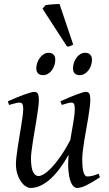

<svg xmlns="http://www.w3.org/2000/svg" viewBox="-20 -913 539 953"><path d="M476.1 -33.2Q436.5 -6.8 408.9 6.6Q381.3 20 362.8 20Q353.5 20 344.5 11.5Q335.4 2.9 328.9 -16.6Q322.3 -36.1 319.6 -67.6Q316.9 -99.1 320.3 -145Q300.3 -108.9 278.1 -78.6Q255.9 -48.3 231.9 -26.4Q208 -4.4 182.6 7.8Q157.2 20 130.9 20Q121.1 20 108.6 12.5Q96.2 4.9 85.2 -10.3Q74.2 -25.4 66.7 -47.9Q59.1 -70.3 59.1 -100.1Q59.1 -114.7 61.8 -137.2Q64.5 -159.7 68.4 -185.5Q72.3 -211.4 77.1 -239.3Q82 -267.1 85.9 -292.5Q89.8 -317.9 92.5 -338.4Q95.2 -358.9 95.2 -371.1Q95.2 -382.3 93.8 -388.9Q92.3 -395.5 89.6 -398.7Q86.9 -401.9 83.3 -402.8Q79.6 -403.8 75.2 -403.8Q70.8 -403.8 62.5 -402.1Q54.2 -400.4 45.9 -397.9Q36.1 -395.5 24.9 -392.1L19 -410.2Q39.6 -419.4 60.3 -428Q81.1 -436.5 98.6 -442.9Q116.2 -449.2 129.6 -453.1Q143.1 -457 148.9 -457Q163.1 -457 168 -447.8Q172.9 -438.5 172.9 -416Q172.9 -401.9 169.9 -378.9Q167 -356 162.6 -328.6Q158.2 -301.3 153.3 -272Q148.4 -242.7 144 -215.3Q139.6 -188 136.7 -165Q133.8 -142.1 133.8 -127.9Q133.8 -81.1 143.8 -60.1Q153.8 -39.1 171.9 -39.1Q181.6 -39.1 197.8 -48.6Q213.9 -58.1 234.4 -79.3Q254.9 -100.6 279.1 -134.8Q303.2 -168.9 329.1 -218.3Q332.5 -239.3 336.2 -260.5Q339.8 -281.7 343.3 -301.5Q346.7 -321.3 348.9 -339.1Q351.1 -356.9 351.1 -371.1Q351.1 -382.3 349.9 -388.9Q348.6 -395.5 346.2 -398.7Q343.8 -401.9 340.6 -402.8Q337.4 -403.8 333 -403.8Q328.6 -403.8 321 -402.1Q313.5 -400.4 305.7 -397.9Q296.9 -395.5 287.1 -392.1L279.8 -410.2Q300.3 -419.4 320.3 -428Q340.3 -436.5 357.2 -442.9Q374 -449.2 386.7 -453.1Q399.4 -457 405.8 -457Q419.4 -457 423.8 -447.8Q428.2 -438.5 428.2 -416Q428.2 -401.9 425.3 -379.2Q422.4 -356.4 418 -329.3Q413.6 -302.2 408.2 -272.7Q402.8 -243.2 398.4 -215.6Q394 -188 391.1 -164.1Q388.2 -140.1 388.2 -124Q388.2 -79.6 394.5 -58.3Q400.9 -37.1 413.1 -37.1Q425.8 -37.1 438.7 -40.3Q451.7 -43.5 469.2 -50.8ZM254.4 -616.2Q254.4 -602.5 250 -589.1Q245.6 -575.7 237.8 -564.7Q230 -553.7 218.5 -546.9Q207 -540 193.4 -540Q177.7 -540 168.9 -548.8Q160.2 -557.6 160.2 -574.2Q160.2 -587.4 164.8 -600.8Q169.4 -614.3 177.5 -625.5Q185.5 -636.7 197 -643.8Q208.5 -650.9 222.2 -650.9Q237.3 -650.9 245.8 -641.8Q254.4 -632.8 254.4 -616.2ZM436.5 -616.2Q436.5 -602.5 432.1 -589.1Q427.7 -575.7 419.7 -564.7Q411.6 -553.7 400.1 -546.9Q388.7 -540 374.5 -540Q359.4 -540 350.8 -548.8Q342.3 -557.6 342.3 -574.2Q342.3 -587.4 346.7 -600.8Q351.1 -614.3 358.9 -625.5Q366.7 -636.7 377.9 -643.8Q389.2 -650.9 403.3 -650.9Q418.5 -650.9 427.5 -641.8Q436.5 -632.8 436.5 -616.2ZM343.3 -691.9Q333.5 -686 327.6 -684.1Q321.8 -682.1 313 -681.6L190.9 -870.1L206.5 -887.7Q212.4 -888.7 221.4 -889.6Q230.5 -890.6 240.5 -891.4Q250.5 -892.1 259.8 -892.6Q269 -893.1 275.4 -893.1Z"/></svg>

Font: Gentium Plus Eur
Style: Italic
Weight: 400
Italic angle: -8°
Designer: J. Victor Gaultney, Annie Olsen, Iska Routamaa, Becca Hirsbrunner
Foundry: SIL International
Version: Version 5.000